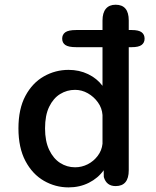

<svg xmlns="http://www.w3.org/2000/svg" viewBox="-20 -782 659 812"><path d="M243 -618.5Q243 -636 256.2 -645.5Q269.5 -655 302 -655H537.5Q566.5 -655 579 -645.5Q591.5 -636 591.5 -618.5Q591.5 -601.5 579 -592Q566.5 -582.5 537.5 -582.5H302Q269.5 -582.5 256.2 -591.8Q243 -601 243 -618.5ZM469 5Q430 5 419 -33.5L418.5 -62Q394.5 -28.5 355.8 -9Q317 10.5 270 10.5Q214 10.5 165.5 -17.5Q117 -45.5 87.5 -101.2Q58 -157 58 -239Q58 -321.5 87.5 -376.5Q117 -431.5 165.5 -459Q214 -486.5 270 -486.5Q315 -486.5 352.5 -468.5Q390 -450.5 413.5 -419V-695.5Q413.5 -728 427.8 -745Q442 -762 469 -762Q524.5 -762 524.5 -695.5V-62Q524.5 5 469 5ZM413.5 -174V-295.5Q411.5 -325 394.2 -349Q377 -373 351.5 -387.5Q326 -402 297.5 -402Q263 -402 234.2 -384.2Q205.5 -366.5 188 -330.5Q170.5 -294.5 170.5 -239Q170.5 -185 188 -148.2Q205.5 -111.5 234.2 -93Q263 -74.5 297.5 -74.5Q325.5 -74.5 350.8 -87.2Q376 -100 393.2 -122.8Q410.5 -145.5 413.5 -174Z"/></svg>

Font: Sono ExtraLight Monospace Medium
Style: Regular
Weight: 500
Version: Version 2.112